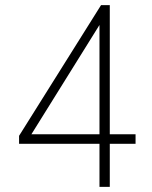

<svg xmlns="http://www.w3.org/2000/svg" viewBox="-20 -725 589 745"><path d="M366 0V-167H54V-198L372 -705H406V-204H506V-167H406V0ZM366 -204V-657H384L95 -193V-204Z"/></svg>

Font: Nunito Sans 12pt ExtraLight SemiCondensed
Style: Regular
Weight: 200
Width: 4
Version: Version 3.101;gftools[0.9.27]